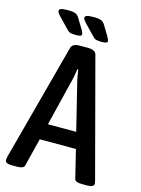

<svg xmlns="http://www.w3.org/2000/svg" viewBox="-129 -940 747 1015"><g transform="rotate(15 245.0 -432.5)"><path d="M40 2Q2 2 2 -17Q2 -22 4 -34L176 -678Q183 -702 223 -702H267Q307 -702 314 -678L485 -34Q486 -27 487 -23.5Q488 -20 488 -17Q488 2 450 2H422Q406 2 394.5 -2Q383 -6 381 -17L344 -169H146L108 -17Q106 -6 94.5 -2Q83 2 67 2ZM230 -513 167 -257H322L259 -513Q255 -528 252.5 -545Q250 -562 247 -578H242Q240 -562 237 -545Q234 -528 230 -513ZM189 -751Q169 -751 158.5 -753.5Q148 -756 139 -766L87 -820Q66 -841 66 -851Q66 -859 76.5 -863Q87 -867 115 -867Q141 -867 154 -862Q167 -857 176 -842L211 -784Q219 -769 219 -762Q219 -751 189 -751ZM330 -751Q310 -751 299.5 -753.5Q289 -756 280 -766L228 -820Q207 -841 207 -851Q207 -859 217.5 -863Q228 -867 256 -867Q282 -867 295 -862Q308 -857 317 -842L352 -784Q360 -769 360 -762Q360 -751 330 -751Z"/></g></svg>

Font: Asap Condensed Medium
Style: Regular
Weight: 500
Width: 3
Designer: Pablo Cosgaya
Foundry: Omnibus-Type
Version: Version 3.001; ttfautohint (v1.8.4.7-5d5b)